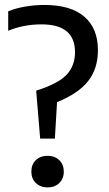

<svg xmlns="http://www.w3.org/2000/svg" viewBox="-20 -770 450 796"><path d="M146.5 -195.5 130 -394Q222.5 -423.5 256.8 -461Q291 -498.5 291 -553.5Q291 -669 152.5 -669Q78 -669 14 -642.5V-723Q42.5 -735.5 83.5 -742.5Q124.5 -749.5 163.5 -749.5Q273 -749.5 329.5 -701Q386 -652.5 386 -562Q386 -485.5 345.5 -434Q305 -382.5 216.5 -346.5L207.5 -195.5ZM177 7Q148 7 129 -11Q110 -29 110 -58.5Q110 -88 128.5 -106Q147 -124 177 -124Q207.5 -124 226 -105.8Q244.5 -87.5 244.5 -58.5Q244.5 -29.5 225.8 -11.2Q207 7 177 7Z"/></svg>

Font: Encode Sans Cnd Md
Style: Regular
Weight: 500
Width: 3
Designer: Multiple Designers
Foundry: Impallari Type
Version: Version 3.002; ttfautohint (v1.8.3) -l 8 -r 50 -G 200 -x 14 